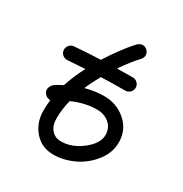

<svg xmlns="http://www.w3.org/2000/svg" viewBox="-135 -653 719 756"><g transform="rotate(30 225.0 -275.0)"><path d="M40 -380Q40 -391 48 -400Q56 -409 68 -410Q126 -415 186 -417Q206 -449 229 -480Q252 -511 263.5 -524Q275 -537 279 -541Q290 -550 300 -550Q312 -550 321 -541Q330 -532 330 -520Q330 -510 322 -500Q297 -475 258 -419Q294 -420 330 -420Q342 -420 351 -411Q360 -402 360 -390Q360 -378 351 -369Q342 -360 330 -360Q274 -360 220 -358Q200 -323 185 -288Q228 -300 270 -300Q327 -300 368.5 -263.5Q410 -227 410 -170Q410 -123 378 -82.5Q346 -42 300.5 -21Q255 0 210 0Q156 0 123 -38.5Q90 -77 90 -130Q90 -155 93 -180H91Q79 -180 69.5 -189Q60 -198 60 -210Q60 -216 62.5 -221.5Q65 -227 68 -231Q71 -235 77.5 -239.5Q84 -244 87.5 -246Q91 -248 99.5 -252.5Q108 -257 110 -258Q125 -305 151 -355Q111 -353 72 -350H70Q58 -350 49 -358.5Q40 -367 40 -380ZM150 -130Q150 -98 166.5 -79Q183 -60 210 -60Q259 -60 304.5 -95.5Q350 -131 350 -170Q350 -201 327.5 -220.5Q305 -240 270 -240Q219 -240 161 -215Q150 -173 150 -130Z"/></g></svg>

Font: Pecita
Style: Book
Weight: 400
Width: 7
Version: Version 4.3